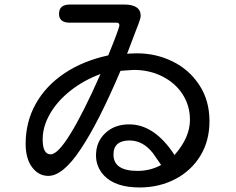

<svg xmlns="http://www.w3.org/2000/svg" viewBox="-20 -768 1040 846"><path d="M506 -657Q506 -668 494 -668H288Q240 -668 240 -707Q240 -748 288 -748H527Q600 -748 600 -698Q600 -686 581 -639L540 -531L552 -532L584 -533Q668 -533 741 -497Q814 -461 858.5 -393Q903 -325 903 -234Q903 -147 862.5 -81Q822 -15 751.5 21.5Q681 58 595 58Q488 58 438 5Q403 -33 403 -83Q403 -143 444 -181.5Q485 -220 549 -220Q661 -220 749 -85Q817 -162 817 -240Q817 -302 785 -352Q753 -402 696 -431Q639 -460 569 -460L511 -456Q415 -230 337 -113Q258 7 193 7Q150 7 121.5 -31Q93 -69 93 -134Q93 -231 137.5 -310.5Q182 -390 264 -445Q346 -500 457 -524Q506 -644 506 -657ZM203 -88Q235 -88 290 -178Q344 -264 423 -442Q348 -414 290 -368Q232 -322 200 -266Q168 -210 168 -154Q168 -88 203 -88ZM586 -15Q638 -15 682 -37L690 -41L654 -93Q610 -149 551 -149Q480 -149 480 -87Q480 -15 586 -15Z"/></svg>

Font: 寒蝉全圆体
Style: Regular
Weight: 400
Designer: Warren2060
      Designed by Motoya company      

      [Varela Round]
      Joe Prince(Latin component); Avraham Cornf
Foundry: ChillType
Version: Version 3.200